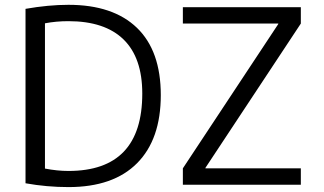

<svg xmlns="http://www.w3.org/2000/svg" viewBox="-20 -760 1333 790"><path d="M85 -5.9V-723.6Q179.7 -740.2 261.7 -740.2Q445.3 -740.2 543.5 -645.5Q641.6 -550.8 641.6 -368.7Q641.6 -186.5 543.9 -88.4Q446.3 9.8 261.7 9.8Q172.9 9.8 85 -5.9ZM165 -66.4Q215.8 -56.6 261.7 -56.6Q565.4 -56.6 565.4 -375Q565.4 -522.5 488.3 -597.7Q411.1 -672.9 261.7 -672.9Q210.9 -672.9 165 -664.1ZM732.4 0V-67.4L1125 -661.1V-663.1H732.4V-730.5H1217.8V-663.1L825.2 -69.3V-67.4H1217.8V0Z"/></svg>

Font: GenEi M Gothic v2 Regular
Style: Regular
Weight: 400
Version: Version 2.0